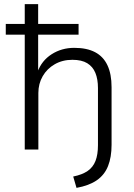

<svg xmlns="http://www.w3.org/2000/svg" viewBox="-20 -725 652 931"><path d="M351 186 335 131Q379 122 405 104Q431 86 443 55.5Q455 25 455 -21V-298Q455 -341 442.5 -371.5Q430 -402 403 -418.5Q376 -435 331 -435Q283 -435 245.5 -413.5Q208 -392 187 -355.5Q166 -319 166 -274V0H100V-557H8V-609H100V-705H165V-609H361V-557H165V-376H162Q182 -431 230.5 -462Q279 -493 340 -493Q401 -493 441 -472Q481 -451 501 -408.5Q521 -366 521 -302V-23Q521 37 504 80Q487 123 449.5 149Q412 175 351 186Z"/></svg>

Font: Nunito Sans 9pt Light
Style: Regular
Weight: 300
Version: Version 3.101;gftools[0.9.27]